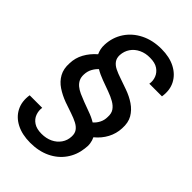

<svg xmlns="http://www.w3.org/2000/svg" viewBox="-276 -809 1138 1138"><g transform="rotate(45 293.0 -240.0)"><path d="M213 232Q145 232 96.5 207Q48 182 25.5 137.5Q3 93 12 35H117Q113 62 122.5 88Q132 114 157 130.5Q182 147 223 147Q262 147 292.5 132.5Q323 118 341.5 91.5Q360 65 361 31Q362 5 350 -12Q338 -29 315 -41Q292 -53 260.5 -63.5Q229 -74 192 -87Q149 -103 114.5 -126Q80 -149 61 -183.5Q42 -218 45 -266Q46 -312 68 -352Q90 -392 127 -424Q120 -439 116.5 -455.5Q113 -472 114 -492Q117 -555 150 -605Q183 -655 240 -683.5Q297 -712 370 -712Q438 -712 486 -687Q534 -662 557 -618Q580 -574 571 -515H465Q470 -542 460 -568Q450 -594 425.5 -610.5Q401 -627 360 -627Q322 -628 290.5 -613Q259 -598 241 -571.5Q223 -545 221 -511Q220 -485 232.5 -467.5Q245 -450 268 -438.5Q291 -427 323 -416.5Q355 -406 390 -393Q433 -378 467.5 -354.5Q502 -331 521.5 -297.5Q541 -264 538 -214Q536 -168 514.5 -127.5Q493 -87 455 -56Q464 -38 467 -17Q470 4 466 28Q459 87 426 133.5Q393 180 338.5 206Q284 232 213 232ZM390 -115Q408 -131 419 -153Q430 -175 430 -201Q432 -232 418.5 -251.5Q405 -271 380.5 -285Q356 -299 324 -310.5Q292 -322 257 -335Q238 -342 222 -349.5Q206 -357 193 -365Q177 -351 165 -329Q153 -307 152 -279Q151 -256 159 -239Q167 -222 182.5 -209Q198 -196 220 -186Q242 -176 268.5 -166Q295 -156 325 -145Q345 -138 360 -131Q375 -124 390 -115Z"/></g></svg>

Font: DM Sans 28pt Medium
Style: Italic
Weight: 500
Italic angle: -10°
Version: Version 4.004;gftools[0.9.30]